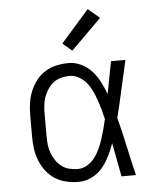

<svg xmlns="http://www.w3.org/2000/svg" viewBox="-54 -808 708 863"><g transform="rotate(-5 300.0 -377.0)"><path d="M267 8Q239 8 212 2Q185 -4 161.5 -18.5Q138 -33 121 -55Q104 -77 93.5 -102.5Q83 -128 79 -155.5Q75 -183 75 -210V-310Q75 -337 79 -364.5Q83 -392 93.5 -417.5Q104 -443 121 -465Q138 -487 161.5 -501.5Q185 -516 212 -522Q239 -528 267 -528Q297 -528 324.5 -514.5Q352 -501 372 -478.5Q392 -456 406 -429Q420 -402 430 -374Q437 -410 444 -447Q451 -484 458 -520H523Q508 -456 494 -391.5Q480 -327 464 -263Q481 -198 495 -132Q509 -66 525 0H460Q453 -38 445.5 -76Q438 -114 431 -152Q421 -123 407 -95Q393 -67 373.5 -43.5Q354 -20 325.5 -6Q297 8 267 8ZM267 -50Q290 -50 310 -62Q330 -74 344 -92.5Q358 -111 367.5 -132Q377 -153 384 -174.5Q391 -196 397 -218.5Q403 -241 408 -263Q403 -285 397 -306.5Q391 -328 383.5 -349.5Q376 -371 366.5 -391.5Q357 -412 343 -429.5Q329 -447 309 -458.5Q289 -470 267 -470Q247 -470 228 -465Q209 -460 194 -448.5Q179 -437 168 -420.5Q157 -404 150.5 -386Q144 -368 142 -348.5Q140 -329 140 -310V-210Q140 -191 142 -171.5Q144 -152 150.5 -134Q157 -116 168 -99.5Q179 -83 194 -71.5Q209 -60 228 -55Q247 -50 267 -50ZM289 -582 247 -618 374 -762 426 -718Z"/></g></svg>

Font: Iosevka Custom Light Extended
Style: Regular
Weight: 300
Width: 7
Monospace: yes
Designer: Belleve Invis
Foundry: Belleve Invis
Version: Version 11.2.4; ttfautohint (v1.8.4)